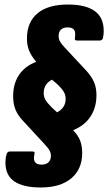

<svg xmlns="http://www.w3.org/2000/svg" viewBox="-20 -710 478 848"><path d="M160 118Q82 118 43 91Q4 64 4 8Q4 -1 5 -10Q6 -19 9 -28Q12 -41 24 -41H123Q136 -41 132 -29Q131 -23 130.5 -19.5Q130 -16 130 -12Q130 17 163 17Q183 17 193.5 7.5Q204 -2 205 -21Q205 -33 199.5 -44Q194 -55 178 -72L82 -176Q59 -200 48.5 -225.5Q38 -251 38 -285Q38 -340 64 -379Q90 -418 140 -437Q118 -463 108.5 -486.5Q99 -510 99 -540Q99 -612 145.5 -651Q192 -690 280 -690Q358 -690 398 -661.5Q438 -633 438 -574Q438 -567 437.5 -560Q437 -553 435 -544Q433 -531 420 -531H320Q308 -531 311 -543Q312 -548 312 -552.5Q312 -557 312 -561Q312 -575 303.5 -582Q295 -589 278 -589Q260 -589 249.5 -579.5Q239 -570 239 -552Q239 -538 244.5 -527.5Q250 -517 265 -501L361 -398Q384 -373 395 -348Q406 -323 406 -290Q406 -235 379.5 -195Q353 -155 303 -135Q326 -111 334.5 -87.5Q343 -64 343 -34Q343 37 295 77.5Q247 118 160 118ZM232 -214Q250 -223 260 -238Q270 -253 270 -273Q270 -290 262 -304Q254 -318 232 -339L210 -358Q193 -350 183 -335Q173 -320 173 -299Q173 -283 180.5 -269.5Q188 -256 210 -234Z"/></svg>

Font: Sofia Sans Condensed Black
Style: Italic
Weight: 900
Italic angle: -9°
Version: Version 4.100